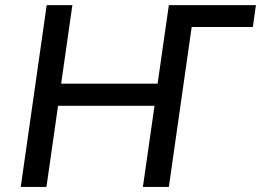

<svg xmlns="http://www.w3.org/2000/svg" viewBox="-20 -739 1032 759"><path d="M163.6 0 209.5 -320.8H590.8L544.9 0H647.5L737.8 -632.3H979.5L991.7 -718.8H647.5L603 -408.2H221.7L266.1 -718.8H164.6L62 0Z"/></svg>

Font: Winston
Style: Italic
Weight: 400
Italic angle: -8.13011°
Designer: Vernon Adams, Kim Jin-seong, David Berlow, Cristiano Sobral
Foundry: The Winston Project Authors
Version: Version 3.004